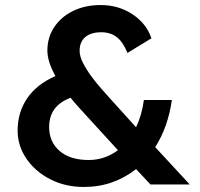

<svg xmlns="http://www.w3.org/2000/svg" viewBox="-20 -732 792 762"><path d="M313 10Q239 10 179.5 -20.5Q120 -51 85 -102Q50 -153 50 -214Q50 -286 88 -342Q126 -398 200 -430Q168 -488 168 -531Q168 -583 195 -624Q222 -665 270 -688.5Q318 -712 380 -712Q450 -712 505.5 -675.5Q561 -639 581 -580L486 -522Q468 -566 443 -585Q418 -604 382 -604Q341 -604 318.5 -585Q296 -566 296 -530Q296 -508 310 -481Q324 -454 344.5 -426.5Q365 -399 387 -374.5Q409 -350 424 -333L520 -227Q543 -275 551 -335H662Q647 -228 596 -148L733 0H577L520 -61Q477 -27 425 -8.5Q373 10 313 10ZM175 -228Q175 -169 216.5 -133Q258 -97 332 -97Q396 -97 448 -136L298 -300Q278 -322 260 -344Q175 -312 175 -228Z"/></svg>

Font: Readex Pro Medium
Style: Regular
Weight: 500
Designer: Bonnie Shaver-Troup, Thomas Jockin
Foundry: Lexend
Version: Version 1.204; ttfautohint (v1.8.4.7-5d5b)